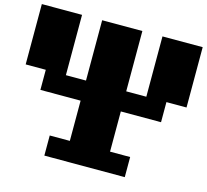

<svg xmlns="http://www.w3.org/2000/svg" viewBox="-121 -1139 1241 1153"><g transform="rotate(15 500.0 -562.5)"><path d="M250 -125V-250H375V-500H125V-625H0V-1000H250V-625H375V-1000H625V-625H750V-1000H1000V-625H875V-500H625V-250H750V-125Z"/></g></svg>

Font: Press Start 2P
Style: Regular
Weight: 400
Designer: CodeMan38
Foundry: CodeMan38
Version: Version 3.000